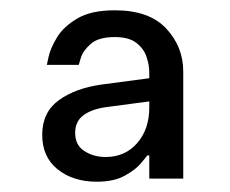

<svg xmlns="http://www.w3.org/2000/svg" viewBox="-20 -770 447 373"><path d="M266 -468Q264 -465 253.5 -452.5Q243 -440 222 -428.5Q201 -417 168 -417Q122 -417 92 -441Q62 -465 62 -508Q62 -552 94.5 -575.5Q127 -599 179 -606L270 -618V-629Q270 -644 264.5 -660Q259 -676 244.5 -687Q230 -698 203 -698Q171 -698 156 -684.5Q141 -671 137 -657.5Q133 -644 133 -644H71Q71 -644 74.5 -660Q78 -676 90.5 -697Q103 -718 130 -734Q157 -750 203 -750Q270 -750 303 -714.5Q336 -679 336 -631V-423H270V-468ZM126 -512Q126 -488 144 -476.5Q162 -465 185 -465Q223 -465 246.5 -492Q270 -519 270 -561V-573L187 -562Q158 -558 142 -546Q126 -534 126 -512Z"/></svg>

Font: Be Vietnam Pro Light
Style: Regular
Weight: 300
Designer: Lam Bao, Tony Le, Vietanh Nguyen
Foundry: Yellow Type Foundry
Version: Version 1.002; ttfautohint (v1.8.3)